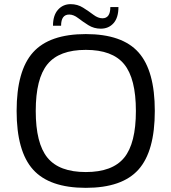

<svg xmlns="http://www.w3.org/2000/svg" viewBox="-20 -884 825 924"><path d="M139 -632Q218 -720 393 -720Q568 -720 646.5 -632Q725 -544 725 -350Q725 -156 646.5 -68Q568 20 393 20Q218 20 139 -68Q60 -156 60 -350Q60 -544 139 -632ZM577.5 -575Q521 -644 393 -644Q265 -644 208.5 -575Q152 -506 152 -350Q152 -194 208.5 -125Q265 -56 393 -56Q521 -56 577.5 -125Q634 -194 634 -350Q634 -506 577.5 -575ZM235 -760Q235 -810 259 -837Q283 -864 320 -864Q353 -864 380 -847Q407 -830 429.5 -813Q452 -796 473 -796Q511 -796 511 -850H550Q550 -799 526.5 -772.5Q503 -746 465 -746Q432 -746 405 -763Q378 -780 356 -797Q334 -814 313 -814Q274 -814 274 -760Z"/></svg>

Font: Fivo Sans
Style: Regular
Weight: 400
Designer: Alexander Slobzheninov
Foundry: Alexander Slobzheninov
Version: 1.0